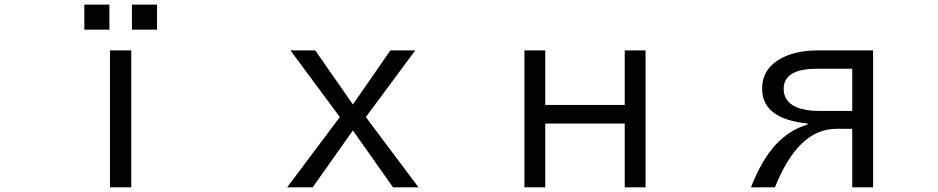

<svg xmlns="http://www.w3.org/2000/svg" viewBox="-20 -782 4040 827"><path d="M343.3 -654.3V-762.2H451.2V-654.3ZM548.3 -654.3V-762.2H656.2V-654.3ZM453.6 24.9V-564.9H545.4V24.9Z M1231 -564.9H1337.9L1500 -332L1661.6 -564.9H1768.6L1555.7 -277.8L1782.7 24.9H1672.9L1500 -220.2L1326.7 24.9H1216.8L1443.8 -277.8Z M2238.8 -564.9H2328.6V-330.1H2670.9V-564.9H2760.7V24.9H2670.9V-250H2328.6V24.9H2238.8Z M3740.7 -564.9V24.9H3650.9V-227.1H3582Q3418 -227.1 3317.9 24.9H3214.8Q3259.3 -90.8 3319.8 -157.2Q3377.9 -221.2 3459 -246.1V-250Q3262.7 -269.5 3262.7 -399.9Q3262.7 -494.6 3360.8 -538.6Q3419.4 -564.9 3503.9 -564.9ZM3650.9 -485.8H3498Q3355.5 -485.8 3355.5 -398.9Q3355.5 -344.7 3410.6 -320.3Q3448.2 -304.2 3505.9 -304.2H3650.9Z"/></svg>

Font: FORM UDPGothic
Style: Regular
Weight: 400
Foundry: Pronama LLC
Version: Version 1.05101